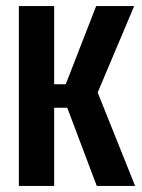

<svg xmlns="http://www.w3.org/2000/svg" viewBox="-20 -611 467 631"><path d="M42 0V-591H158V-334H196L296 -591H421L301 -307L424 0H298L201 -257H158V0Z"/></svg>

Font: Alumni Sans
Style: Bold
Weight: 700
Designer: Robert E. Leuschke
Foundry: Robert E. Leuschke
Version: Version 1.018